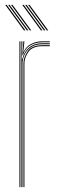

<svg xmlns="http://www.w3.org/2000/svg" viewBox="-20 -770 254 790"><path d="M68 0V-600H72V-590L70 -527.8H72Q78.5 -556.8 99.8 -574.4Q121 -592 154.2 -592Q162 -592 169.6 -592Q177.2 -592 185 -592V-588Q177.2 -588 169.6 -588Q162 -588 154.2 -588Q124.8 -588 106.8 -575.2Q88.8 -562.5 80.6 -544.1Q72.5 -525.8 72.5 -508.8V0ZM60 0V-600H64V0ZM76.5 0V-508.8Q76.5 -534.2 93.9 -559.1Q111.2 -584 154.2 -584Q162 -584 169.6 -584Q177.2 -584 185 -584V-580Q177.2 -580 169.6 -580Q162 -580 154.2 -580Q114.2 -580 97.4 -556.9Q80.5 -533.8 80.5 -508.8V0ZM72 -542.5 75.8 -594V-600H80V-595.2L75.8 -555.5H76.8Q86.2 -577.8 107.8 -588.9Q129.2 -600 154.2 -600Q162 -600 169.6 -600Q177.2 -600 185 -600V-596Q177.2 -596 169.6 -596Q162 -596 154.2 -596Q126.2 -596 104.6 -583.1Q83 -570.2 74 -542.5ZM102.5 -645 25.5 -750H31.5L108.5 -645ZM78.5 -645 1.5 -750H7.5L84.5 -645ZM90.5 -645 13.5 -750H19.5L96.5 -645ZM172.5 -645 95.5 -750H101.5L178.5 -645ZM148.5 -645 71.5 -750H77.5L154.5 -645ZM160.5 -645 83.5 -750H89.5L166.5 -645Z"/></svg>

Font: Big Shoulders Inline Thin
Style: Regular
Weight: 100
Designer: Patric King
Foundry: XO Type Co
Version: Version 2.002